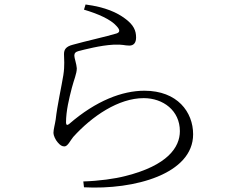

<svg xmlns="http://www.w3.org/2000/svg" viewBox="-20 -794 1040 855"><path d="M354 -751C415 -733 473 -708 499 -678C516 -660 514 -650 499 -645C457 -632 358 -610 305 -595C273 -587 265 -573 265 -553C265 -532 269 -504 262 -459C254 -409 235 -325 228 -262C225 -241 218 -218 218 -202C218 -191 227 -171 237 -160C248 -147 256 -142 267 -142C282 -142 294 -170 306 -184C390 -277 508 -357 620 -357C706 -357 781 -302 781 -210C781 -138 726 -57 538 -10C492 2 420 12 351 14L354 40C578 52 840 -19 840 -196C840 -295 770 -390 623 -390C525 -390 408 -346 288 -242C280 -235 274 -237 274 -248C274 -301 288 -356 300 -403C309 -438 322 -466 322 -490C321 -508 311 -536 311 -546C311 -557 316 -563 331 -567C356 -573 426 -592 485 -595C529 -597 533 -591 556 -591C575 -591 586 -603 586 -627C586 -657 576 -683 536 -712C502 -737 452 -762 361 -774Z"/></svg>

Font: Noto Serif CJK HK Light
Style: Regular
Weight: 300
Designer: Ryoko NISHIZUKA 西塚涼子 (kana & ideographs); Frank Grießhammer (Latin, Greek & Cyrillic); Wenlong ZHANG 张文龙 (bopomofo); San
Foundry: Adobe
Version: Version 2.001;hotconv 1.1.0;makeotfexe 2.6.0